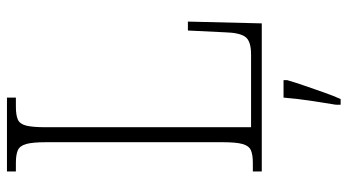

<svg xmlns="http://www.w3.org/2000/svg" viewBox="-238 -516 975 538"><g transform="rotate(-90 249.0 -246.5)"><path d="M38 0V-25H62Q85 -25 97.5 -30.5Q110 -36 115 -54Q120 -72 120 -109V-605Q120 -642 115 -660Q110 -678 97.5 -683.5Q85 -689 62 -689H38V-714H245V-689H220Q196 -689 183.5 -683.5Q171 -678 166.5 -660Q162 -642 162 -606V-30H366Q404 -30 415.5 -46.5Q427 -63 428 -104L433 -207H458L453 0ZM225 208Q231 172 236.5 135Q242 98 245 61H294V71Q288 92 278.5 119.5Q269 147 259.5 174Q250 201 241 221H225Z"/></g></svg>

Font: Noto Serif Tamil Condensed ExtraLight
Style: Regular
Weight: 200
Width: 3
Designer: Indian Type Foundry, Tom Grace, and the Monotype Design Team
Foundry: Monotype Imaging Inc.
Version: Version 2.004; ttfautohint (v1.8.4.7-5d5b)